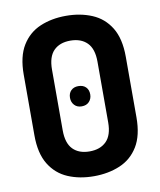

<svg xmlns="http://www.w3.org/2000/svg" viewBox="-83 -797 725 869"><g transform="rotate(-10 279.5 -362.5)"><path d="M279 6Q213 6 160 -16.5Q107 -39 76 -89.5Q45 -140 45 -223V-502Q45 -585 76 -635.5Q107 -686 160 -708.5Q213 -731 279 -731Q345 -731 398.5 -708.5Q452 -686 483 -635.5Q514 -585 514 -502V-223Q514 -140 483 -89.5Q452 -39 398.5 -16.5Q345 6 279 6ZM279 -108Q328 -108 356 -136Q384 -164 384 -223V-502Q384 -561 356 -589Q328 -617 279 -617Q230 -617 202.5 -589Q175 -561 175 -502V-223Q175 -164 202.5 -136Q230 -108 279 -108ZM279 -315Q258 -315 245.5 -328.5Q233 -342 233 -362Q233 -383 245.5 -395.5Q258 -408 279 -408Q301 -408 313.5 -395.5Q326 -383 326 -362Q326 -342 313.5 -328.5Q301 -315 279 -315Z"/></g></svg>

Font: Dosis ExtraLight
Style: Bold
Weight: 700
Version: Version 3.001; ttfautohint (v1.8.2)